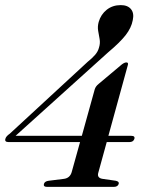

<svg xmlns="http://www.w3.org/2000/svg" viewBox="-21 -732 581 752"><path d="M350 -382Q353.5 -394 365.5 -403.5L456 -479.5Q466.5 -487.5 474 -487.5Q483 -487.5 479.5 -476.5L403.5 -200H493Q508.5 -200 505.5 -188.5Q501.5 -175.5 485.5 -175.5H397L364 -55.5Q358 -35 380.5 -31.5L432.5 -24Q446.5 -21 444 -12Q440.5 0 424 0H164Q148 0 151 -11.5Q154 -22 169.5 -24L229.5 -31.5Q252.5 -34.5 259.5 -57L292.5 -175.5H13Q-4.5 -175.5 0.5 -189.5Q3 -198.5 17.5 -208.5L322.5 -490Q340 -504 351.5 -517.2Q363 -530.5 367 -546.5Q372 -563 369.2 -578.8Q366.5 -594.5 363.5 -611Q360.5 -627.5 365.5 -646Q374 -675.5 397 -693.8Q420 -712 452 -712Q479 -712 492 -696.2Q505 -680.5 499 -653Q493.5 -623 471 -594.2Q448.5 -565.5 402 -526.5L40 -200H299.5Z"/></svg>

Font: Fraunces 72pt
Style: Italic
Weight: 400
Italic angle: -16°
Version: Version 1.000;[b76b70a41]